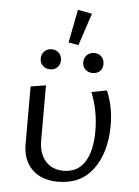

<svg xmlns="http://www.w3.org/2000/svg" viewBox="-54 -811 620 859"><g transform="rotate(5 255.5 -382.0)"><path d="M232 -620 261 -769 325 -757 277 -612ZM114 -537Q114 -557 127 -570Q140 -583 160 -583Q180 -583 192.5 -570Q205 -557 205 -537Q205 -518 192.5 -505.5Q180 -493 160 -493Q140 -493 127 -505.5Q114 -518 114 -537ZM305 -537Q305 -557 318 -570Q331 -583 351 -583Q371 -583 383.5 -570Q396 -557 396 -537Q396 -517 383.5 -505Q371 -493 351 -493Q331 -493 318 -505.5Q305 -518 305 -537ZM80 -151V-409L148 -420V-174Q148 -114 178 -80Q208 -46 259 -46Q322 -46 354 -96Q386 -146 386 -234Q386 -326 353 -408L422 -421Q452 -348 452 -268Q452 -146 397 -70.5Q342 5 239 5Q165 5 122.5 -36.5Q80 -78 80 -151Z"/></g></svg>

Font: Ysabeau Infant
Style: Regular
Weight: 400
Designer: Christian Thalmann (Catharsis Fonts)
Version: Version 0.003